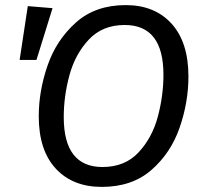

<svg xmlns="http://www.w3.org/2000/svg" viewBox="-20 -721 797 753"><path d="M719 -421Q719 -320 684.5 -220.5Q650 -121 574 -54.5Q498 12 379 12Q265 12 198.5 -60Q132 -132 132 -265Q132 -364 166.5 -464Q201 -564 277.5 -632.5Q354 -701 473 -701Q587 -701 653 -628Q719 -555 719 -421ZM230 -262Q230 -66 382 -66Q470 -66 523.5 -123.5Q577 -181 599 -263.5Q621 -346 621 -428Q621 -623 469 -623Q382 -623 328.5 -566Q275 -509 252.5 -426.5Q230 -344 230 -262ZM186 -689 123 -486H57L89 -697Z"/></svg>

Font: FiraGO
Style: Italic
Weight: 400
Italic angle: -8°
Designer: bBox Type GmbH
Foundry: bBox Type GmbH
Version: Version 1.001